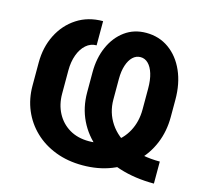

<svg xmlns="http://www.w3.org/2000/svg" viewBox="-107 -861 1070 993"><g transform="rotate(15 428.5 -364.0)"><path d="M797.2 -112.2V5.7Q695 5.7 611.2 -21Q527.3 -47.6 467 -96.4Q406.6 -145.2 374.1 -212.5Q341.6 -279.8 341.6 -360.8V-468.8Q341.6 -544.7 368.6 -605.5Q395.6 -666.2 444.2 -701.7Q492.9 -737.2 558.2 -737.2Q627.5 -737.2 680.4 -699.4Q733.3 -661.6 762.8 -595Q792.3 -528.4 792.3 -441.8V-349.4Q792.3 -273.1 765.3 -207.7Q738.3 -142.4 688 -93.6Q637.8 -44.7 568.5 -17.4Q499.3 9.9 414.8 9.9Q335.2 9.9 269.9 -15.3Q204.5 -40.5 157.5 -85.6Q110.4 -130.7 85 -190.9Q59.7 -251.1 59.7 -321V-444.6Q59.7 -527 93.2 -593.6Q126.8 -660.2 186.6 -699Q246.4 -737.9 326 -737.9V-608.3Q294 -608.3 269.7 -586.8Q245.4 -565.3 231.9 -528.4Q218.4 -491.5 218.4 -445.3V-321Q218.4 -262.8 242.5 -217.2Q266.7 -171.5 310.7 -145.2Q354.8 -119 414.8 -119Q483.3 -119 534.3 -149.3Q585.2 -179.7 613.3 -231.9Q641.3 -284.1 641.3 -349.4V-460.9Q641.3 -507.5 631.2 -540.3Q621.1 -573.2 603.3 -590.7Q585.6 -608.3 561.8 -608.3Q538.4 -608.3 520.4 -591.3Q502.5 -574.2 492.4 -543.3Q482.2 -512.4 482.2 -470.2V-360.1Q482.2 -290.1 519.7 -234Q557.2 -177.9 627.5 -145.1Q697.8 -112.2 797.2 -112.2Z"/></g></svg>

Font: InterMG
Style: Bold
Weight: 700
Designer: Rasmus Andersson
Foundry: rsms
Version: Version 3.019;December 26, 2023;FontCreator 15.0.0.2955 64-b